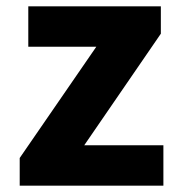

<svg xmlns="http://www.w3.org/2000/svg" viewBox="-20 -584 562 604"><path d="M42 0V-87L283 -437H69V-564H486V-478L245 -127H494V0Z"/></svg>

Font: Noto Sans TC ExtraBold
Style: Regular
Weight: 800
Designer: Ryoko NISHIZUKA  (kana, bopomofo & ideographs); Paul D. Hunt (Latin, Greek & Cyrillic); Sandoll Communications , Soo-you
Foundry: Adobe
Version: Version 2.004-H2;hotconv 1.0.118;makeotfexe 2.5.65603